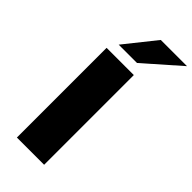

<svg xmlns="http://www.w3.org/2000/svg" viewBox="-294 -1008 1067 1067"><g transform="rotate(45 240.0 -474.5)"><path d="M92 0V-705H306V0ZM127 -765 274 -949H480L271 -765Z"/></g></svg>

Font: Nunito Sans 10pt Expanded Black
Style: Regular
Weight: 900
Width: 7
Designer: Vernon Adams
Foundry: Vernon Adams
Version: Version 3.101;gftools[0.9.27]